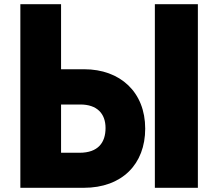

<svg xmlns="http://www.w3.org/2000/svg" viewBox="-20 -831 1040 915"><path d="M718 -811V64H923V-811ZM672 -218C672 -392 553 -501 381 -501H271V-811H77V64H379C562 64 672 -49 672 -218ZM483 -221C483 -152 448 -103 359 -103H271V-333H363C442 -333 483 -290 483 -221Z"/></svg>

Font: LINE Seed JP_OTF ExtraBold
Style: Regular
Weight: 800
Designer: LY Corporation & Fontrix & Fontworks
Version: Version 1.013